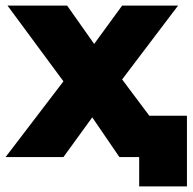

<svg xmlns="http://www.w3.org/2000/svg" viewBox="-20 -562 689 687"><path d="M0 0 207 -271 6.8 -542H220.2L316.9 -404.8L417 -542H617.2L417 -277.8L514.2 -147.9H648.9V105H478V0H407.2L310.1 -142.1L207 0Z"/></svg>

Font: Montserrat ExtraBold
Style: Regular
Weight: 800
Designer: Julieta Ulanovsky
Foundry: Julieta Ulanovsky
Version: Version 9.000